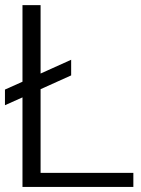

<svg xmlns="http://www.w3.org/2000/svg" viewBox="-20 -735 556 755"><path d="M-0.5 -321.3V-382.8L68.4 -413.6V-714.8H139.6V-445.8L259.8 -500V-438.5L139.6 -384.3V-55.2H504.4V0H68.4V-352.1Z"/></svg>

Font: Pontano Sans
Style: Regular
Weight: 400
Foundry: vernon adams
Version: 1.0